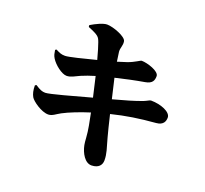

<svg xmlns="http://www.w3.org/2000/svg" viewBox="-144 -978 1287 1208"><g transform="rotate(20 500.0 -373.5)"><path d="M532 -508C589 -522 664 -538 723 -548C770 -556 778 -580 778 -608C778 -641 695 -667 657 -667C649 -667 620 -644 575 -628C558 -622 539 -616 512 -608C508 -633 505 -654 503 -672C501 -699 515 -716 510 -744C505 -774 415 -807 375 -807C349 -807 305 -786 270 -765L271 -753C345 -723 348 -715 360 -683C368 -662 379 -624 392 -576C310 -555 217 -531 192 -531C166 -531 155 -537 129 -550L121 -545C125 -522 126 -511 137 -493C159 -457 212 -416 244 -416C272 -416 296 -432 327 -446C352 -457 384 -468 417 -478C425 -442 436 -395 448 -344C331 -312 183 -270 155 -270C134 -270 119 -276 87 -297L78 -292C78 -259 84 -236 94 -218C106 -196 173 -147 220 -148C247 -149 264 -167 294 -183C335 -205 404 -232 468 -252C473 -224 479 -197 484 -170C495 -115 494 -66 499 -45C509 5 540 61 585 60C631 59 651 34 651 2C651 -43 638 -74 620 -140C611 -173 600 -217 584 -284C681 -308 765 -321 876 -330C924 -334 933 -363 933 -387C933 -424 864 -452 798 -452C789 -452 777 -442 754 -433C705 -414 637 -395 563 -375Z"/></g></svg>

Font: Noto Serif KR Black
Style: Regular
Weight: 900
Version: Version 1.001;PS 1.001;hotconv 16.6.54;makeotf.lib2.5.65590